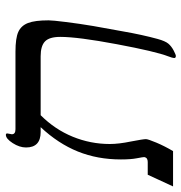

<svg xmlns="http://www.w3.org/2000/svg" viewBox="-26 -626 637 674"><g transform="rotate(-90 293.0 -288.5)"><path d="M434.1 9.8Q426.8 9.8 426.8 3.9Q426.8 -1.5 432.6 -16.6Q449.7 -60.5 475.3 -197.3Q501 -334 501 -396Q501 -434.1 485.1 -449.5Q469.2 -464.8 433.1 -464.8H226.1Q176.3 -415 150.6 -352.3Q125 -289.6 125 -222.2Q125 -190.4 133.8 -147.9Q142.1 -105 142.1 -95.2Q142.1 -87.9 129.9 -58.8Q117.7 -29.8 100.1 0H-23.9L17.1 -88.9H62Q77.1 -88.9 79.1 -101.1Q79.1 -105.5 75 -126.7Q70.8 -147.9 70.8 -183.1Q70.8 -265.1 98.6 -334.2Q126.5 -403.3 184.1 -464.8H167Q112.8 -464.8 112.8 -516.1Q112.8 -539.1 128.2 -563Q143.6 -586.9 157.2 -586.9Q162.1 -586.9 162.1 -582L159.2 -565.9Q159.2 -553.2 176.8 -553.2H449.2Q496.6 -553.2 518.6 -543.2Q540.5 -533.2 549.8 -509Q559.1 -484.9 559.1 -437Q559.1 -422.9 553.2 -376Q547.4 -329.1 539.1 -279.8L520.5 -176.8Q514.6 -142.6 507.8 -111.6Q501 -80.6 493.7 -54Q486.3 -27.3 477.3 -16.6Q468.3 -5.9 453.4 2Q438.5 9.8 434.1 9.8Z"/></g></svg>

Font: Tinos
Style: Italic
Weight: 400
Italic angle: -16.333°
Designer: Steve Matteson
Foundry: Monotype Imaging Inc.
Version: Version 1.32